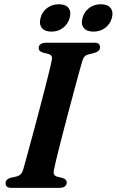

<svg xmlns="http://www.w3.org/2000/svg" viewBox="-20 -906 562 926"><path d="M240.5 -87.5Q237 -72.5 240.8 -64.8Q244.5 -57 256 -54L282 -47.5Q292.5 -44 297.2 -38.8Q302 -33.5 302 -25.5Q302 -14 292.8 -7Q283.5 0 267.5 0H36Q19 0 13 -6.2Q7 -12.5 7 -22Q6.5 -32.5 13.5 -39Q20.5 -45.5 30.5 -48.5L58.5 -54.5Q72 -58 79.8 -65.8Q87.5 -73.5 92.5 -90.5Q97.5 -108.5 106.5 -141Q115.5 -173.5 126.8 -215.2Q138 -257 150.5 -303.5Q163 -350 175.2 -396.8Q187.5 -443.5 198.2 -485.5Q209 -527.5 217.2 -560.8Q225.5 -594 229 -613Q232.5 -626.5 229.2 -634.2Q226 -642 213.5 -645.5L187 -652.5Q176 -656 171.2 -661.2Q166.5 -666.5 166.5 -674.5Q166.5 -686.5 176 -693.2Q185.5 -700 204.5 -700H434Q451 -700 456.8 -694Q462.5 -688 462.5 -678.5Q462.5 -668.5 455.8 -661.8Q449 -655 437.5 -651.5L408 -644Q395 -641 388.5 -634.2Q382 -627.5 377 -612Q371 -591.5 361.2 -556.2Q351.5 -521 339.5 -476.2Q327.5 -431.5 314.5 -382.8Q301.5 -334 289.2 -286.2Q277 -238.5 266.5 -197.8Q256 -157 249.2 -127.8Q242.5 -98.5 240.5 -87.5ZM228 -753.5Q196 -753.5 181.8 -771.5Q167.5 -789.5 175.5 -819.5Q183.5 -849.5 207.5 -867.5Q231.5 -885.5 264 -885.5Q296.5 -885.5 310.5 -867.5Q324.5 -849.5 316 -819.5Q308 -790 284.2 -771.8Q260.5 -753.5 228 -753.5ZM430.5 -753.5Q398.5 -753.5 384 -771.5Q369.5 -789.5 378 -819.5Q386 -849.5 410 -867.5Q434 -885.5 466 -885.5Q499 -885.5 513.2 -867.5Q527.5 -849.5 519.5 -819.5Q511.5 -790 487.5 -771.8Q463.5 -753.5 430.5 -753.5Z"/></svg>

Font: Fraunces SemiBold
Style: Italic
Weight: 600
Italic angle: -16°
Version: Version 1.000;[b76b70a41]